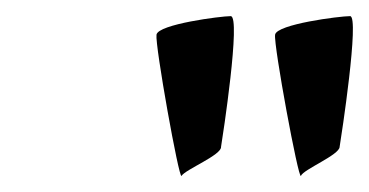

<svg xmlns="http://www.w3.org/2000/svg" viewBox="-20 -800 457 238"><path d="M174 -757C172 -744 202 -577 205 -582C210 -590 255 -608 254 -618C256 -630 279 -780 266 -780C254 -780 176 -770 174 -757ZM321 -757C319 -744 350 -577 353 -582C356 -590 401 -608 401 -618C403 -630 426 -780 414 -780C401 -780 323 -770 321 -757Z"/></svg>

Font: Ampere
Style: SuExtIta
Weight: 400
Version: Version 1